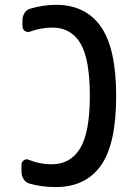

<svg xmlns="http://www.w3.org/2000/svg" viewBox="-20 -760 540 790"><path d="M100.6 -4.9Q85.9 -8.8 77.1 -22.9Q68.4 -37.1 68.4 -52.7V-82Q68.4 -93.8 78.1 -100.6Q87.9 -107.4 98.6 -102.5Q143.6 -84 192.4 -84Q269.5 -84 309.6 -149.4Q349.6 -214.8 349.6 -365.2Q349.6 -516.6 311 -581.5Q272.5 -646.5 195.3 -646.5Q148.4 -646.5 103.5 -629.9Q91.8 -626 82 -632.8Q72.3 -639.6 72.3 -653.3V-676.8Q72.3 -692.4 81.1 -706.5Q89.8 -720.7 105.5 -724.6Q154.3 -739.3 210 -740.2Q332 -740.2 395 -650.4Q458 -560.5 458 -365.2Q458 -167 395 -78.6Q332 9.8 208 9.8Q151.4 9.8 100.6 -4.9Z"/></svg>

Font: Rounded-L Mgen+ 1m medium
Style: Regular
Weight: 500
Designer: [Source Han Sans]
Ryoko NISHIZUKA  (kana & ideographs); Paul D. Hunt (Latin, Greek & Cyrillic); Wenlong ZHANG  (bopomofo
Version: Version 1.059.20150602